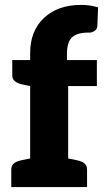

<svg xmlns="http://www.w3.org/2000/svg" viewBox="-20 -763 437 783"><path d="M103 0V-412L69 -419Q52 -423 41 -431.5Q30 -440 30 -457V-518H103V-547Q103 -637 159.5 -690Q216 -743 311 -743Q330 -743 346.5 -740.5Q363 -738 380 -733L377 -658Q376 -643 365 -636.5Q354 -630 345 -630Q344 -630 342 -630Q340 -630 338 -630Q295 -630 274 -611Q253 -592 253 -542V-518H375V-412H258V0ZM26 0V-71Q26 -88 36.5 -96.5Q47 -105 65 -109L109 -118L123 0ZM238 0 252 -118 296 -109Q314 -105 324.5 -96.5Q335 -88 335 -71V0Z"/></svg>

Font: Aleo Black
Style: Regular
Weight: 900
Designer: Alessio Laiso
Foundry: Alessio Laiso
Version: Version 2.001;gftools[0.9.29]